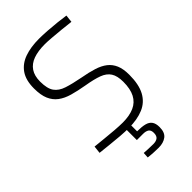

<svg xmlns="http://www.w3.org/2000/svg" viewBox="-272 -794 1085 1085"><g transform="rotate(-45 270.5 -251.0)"><path d="M274 8Q246 8 206.5 5Q167 2 127.5 -2.5Q88 -7 58 -10L63 -55Q93 -52 131.5 -48Q170 -44 208 -41Q246 -38 272 -38Q326 -38 363 -54.5Q400 -71 418.5 -106.5Q437 -142 437 -199Q437 -246 420 -272.5Q403 -299 366.5 -312.5Q330 -326 270 -336Q218 -345 177.5 -356.5Q137 -368 109.5 -388.5Q82 -409 67.5 -442.5Q53 -476 53 -529Q53 -595 80 -634Q107 -673 156 -690.5Q205 -708 272 -708Q300 -708 337.5 -705.5Q375 -703 411.5 -699Q448 -695 474 -691L469 -646Q440 -650 402 -653.5Q364 -657 329.5 -660Q295 -663 274 -663Q219 -663 181.5 -649.5Q144 -636 124.5 -607Q105 -578 105 -532Q105 -476 124.5 -448.5Q144 -421 184 -408Q224 -395 286 -383Q337 -374 375 -362Q413 -350 438 -330.5Q463 -311 476 -280.5Q489 -250 489 -203Q489 -126 464 -79.5Q439 -33 390.5 -12.5Q342 8 274 8ZM315 206Q291 206 268 204.5Q245 203 232 201L234 167Q247 168 269.5 169Q292 170 308 170Q330 170 342.5 160.5Q355 151 355 127Q355 105 342.5 96.5Q330 88 308 88H258V-1H294V54Q331 54 354.5 60Q378 66 389.5 82Q401 98 401 127Q401 170 377 188Q353 206 315 206Z"/></g></svg>

Font: Cairo Play Light
Style: Regular
Weight: 300
Version: Version 3.119